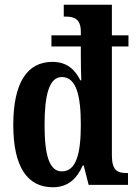

<svg xmlns="http://www.w3.org/2000/svg" viewBox="-20 -780 574 810"><path d="M203 10C266 10 304 -25 329 -82H333L354 0H520V-50H513C473 -50 452 -64 452 -125V-584H522V-631H452V-760H249V-710H256C291 -710 321 -702 321 -646V-631H197V-584H321V-544C321 -510 322 -455 323 -441H319C296 -487 262 -519 201 -519C96 -519 36 -433 36 -253C36 -75 96 10 203 10ZM241 -57C188 -57 168 -125 168 -253C168 -381 188 -455 241 -455C302 -455 321 -376 321 -254C321 -133 302 -57 241 -57Z"/></svg>

Font: Noto Serif Lao ExtraCondensed
Style: Bold
Weight: 700
Width: 2
Designer: Monotype Design Team
Foundry: Monotype Imaging Inc.
Version: Version 2.003